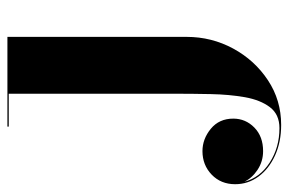

<svg xmlns="http://www.w3.org/2000/svg" viewBox="-276 -352 760 505"><g transform="rotate(-90 103.5 -100.0)"><path d="M258.5 -460V11.5Q258.5 77 227.8 133.8Q197 190.5 144.5 225.2Q92 260 27 260Q-18 260 -53.2 244Q-88.5 228 -108.8 200.5Q-129 173 -129 139Q-129 101.5 -103.8 77.2Q-78.5 53 -42 53Q-10 53 16.8 75Q43.5 97 43.5 134Q43.5 166.5 20 189.5Q-3.5 212.5 -42 212.5Q-69 212.5 -91 198Q-113 183.5 -122.5 163Q-112 204 -72.2 229.8Q-32.5 255.5 18.5 255.5Q54.5 255.5 73.5 230.5Q92.5 205.5 99.8 164.8Q107 124 108 75Q109 26 109 -21.5V-456.5H22.5V-460Z"/></g></svg>

Font: Bodoni* 48
Style: Bold
Weight: 700
Version: Version 2.2